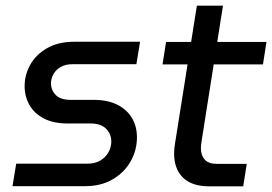

<svg xmlns="http://www.w3.org/2000/svg" viewBox="-20 -658 961 678"><path d="M24.2 -0.6 37.2 -80H288.2Q315.2 -80 334 -91Q352.8 -102 362.9 -120.1Q373 -138.2 373 -158.2Q373 -185 354.5 -203.5Q336 -222 299.2 -222H217.2Q169.8 -222 136.1 -239Q102.4 -256 84.7 -286Q67 -316 67 -354.4Q67 -394 87.1 -429.8Q107.2 -465.6 146.5 -488.1Q185.8 -510.6 242.8 -510.6H474.6L461.6 -431.2H234.6Q211.4 -431.2 194.7 -421.6Q178 -412 169.3 -397.2Q160.6 -382.4 160 -365Q160 -339.4 177 -322.4Q194 -305.4 229.4 -305.4H309.6Q360.4 -305.4 394.4 -288.2Q428.4 -271 446 -241.3Q463.6 -211.6 463.6 -173Q463.6 -127.8 441.3 -88.3Q419 -48.8 377.9 -24.7Q336.8 -0.6 280.4 -0.6Z M719 0Q657.4 0 626.1 -30.9Q594.8 -61.8 594.8 -115.6Q594.8 -131.8 597.8 -149.8L675.2 -638H767.4L692.4 -163Q689.4 -145.8 689.4 -134.4Q689.4 -109.6 702.9 -94.5Q716.4 -79.4 745.6 -79.4H851.4L838.8 0ZM554 -430.6 566.4 -510H921L908.6 -430.6Z"/></svg>

Font: MuseoModerno Thin
Style: Italic
Weight: 100
Italic angle: -9°
Designer: Pablo Cosgaya, Héctor Gatti, Marcela Romero, and the Authors of The MuseoModerno Project.
Foundry: Omnibus-Type Team
Version: Version 1.003